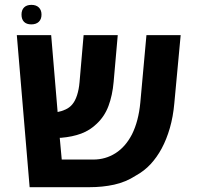

<svg xmlns="http://www.w3.org/2000/svg" viewBox="-20 -777 824 797"><path d="M103 0 49.8 -631.3H192.4L219.2 -312Q235.4 -314.9 252 -322.5Q268.6 -330.1 279.3 -342.8Q292 -357.4 299.8 -381.6Q307.6 -405.8 310.1 -435.1L327.1 -631.3H468.8L451.7 -437Q446.8 -381.3 430.4 -337.4Q414.1 -293.5 380.9 -262.7Q353 -235.8 316.9 -222.4Q280.8 -209 234.4 -205.1Q232.9 -205.1 231.2 -205.1Q229.5 -205.1 228 -205.1L236.3 -114.7H367.2Q418 -114.7 459.5 -141.1Q501 -167.5 527.8 -219.2Q555.2 -273.9 562.5 -351.6L587.9 -631.3H730L703.6 -348.1Q698.7 -293 685.1 -245.6Q671.4 -198.2 650.9 -160.2Q631.3 -124 605.2 -95.7Q579.1 -67.4 543.5 -47.9Q502 -21 453.9 -10.5Q405.8 0 351.6 0ZM109.9 -675.8Q90.3 -675.8 79.8 -686.3Q69.3 -696.8 69.3 -716.3Q69.3 -735.8 80.1 -746.3Q90.8 -756.8 110.4 -756.8Q130.4 -756.8 141.4 -745.8Q152.3 -734.9 152.3 -716.3Q152.3 -697.3 141.1 -686.5Q129.9 -675.8 109.9 -675.8Z"/></svg>

Font: Wonky
Style: Regular
Weight: 400
Designer: Monotype Design Team
Foundry: Monotype Imaging Inc.
Version: Version 3.000